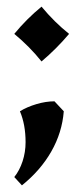

<svg xmlns="http://www.w3.org/2000/svg" viewBox="-20 -438 250 578"><path d="M23 95Q39 75 48 47.5Q57 20 57 -10Q57 -63 40 -103Q61 -116 89.5 -124.5Q118 -133 144 -133L172 -103Q167 -39 134.5 18Q102 75 46 120ZM23 -336Q60 -381 105 -418Q144 -371 188 -336Q150 -291 105 -253Q70 -297 23 -336Z"/></svg>

Font: Mirza SemiBold
Style: Regular
Weight: 600
Designer: Arabic design by Kourosh Beigpour, Latin design by Eduardo Tunni, engineering by Lasse Fister
Version: Version 1.0010g